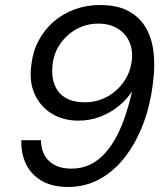

<svg xmlns="http://www.w3.org/2000/svg" viewBox="-20 -732 664 764"><path d="M251 12Q187 12 144.5 -13.5Q102 -39 82.5 -81.5Q63 -124 65 -174H143Q144 -120 176 -90.5Q208 -61 264 -61Q306 -61 339.5 -77.5Q373 -94 399 -123.5Q425 -153 445 -191.5Q465 -230 480 -275.5Q495 -321 506 -369Q485 -337 453 -310.5Q421 -284 380 -268Q339 -252 291 -252Q232 -252 186.5 -279.5Q141 -307 118 -357.5Q95 -408 105 -476Q111 -528 134 -571Q157 -614 193 -645.5Q229 -677 276.5 -694.5Q324 -712 378 -712Q449 -712 494 -686.5Q539 -661 562.5 -618Q586 -575 591.5 -519.5Q597 -464 589 -406Q579 -316 550 -239.5Q521 -163 477 -106.5Q433 -50 376 -19Q319 12 251 12ZM318 -325Q365 -325 405 -346.5Q445 -368 471.5 -405Q498 -442 504 -488Q510 -532 494.5 -566Q479 -600 447 -619Q415 -638 371 -638Q325 -638 286 -617Q247 -596 221 -559.5Q195 -523 189 -475Q184 -430 196.5 -396.5Q209 -363 239 -344Q269 -325 318 -325Z"/></svg>

Font: DM Sans 11pt
Style: Italic
Weight: 400
Italic angle: -10°
Version: Version 4.004;gftools[0.9.30]